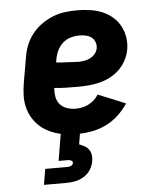

<svg xmlns="http://www.w3.org/2000/svg" viewBox="-54 -584 707 851"><g transform="rotate(-5 300.0 -159.0)"><path d="M277 8Q251 8 226.5 5.5Q202 3 179 -4.5Q156 -12 135.5 -24Q115 -36 99 -53Q83 -70 72 -91Q61 -112 56 -136Q51 -160 52 -185Q53 -210 57 -235L76 -345Q80 -373 90 -400Q100 -427 118 -450.5Q136 -474 160 -491.5Q184 -509 211 -520Q238 -531 266 -534.5Q294 -538 321 -538Q349 -538 377 -534Q405 -530 430 -520Q455 -510 475.5 -493Q496 -476 509 -453Q522 -430 527 -402.5Q532 -375 527 -346Q523 -322 511 -299Q499 -276 480.5 -258Q462 -240 439 -228Q416 -216 391.5 -210Q367 -204 343 -202Q319 -200 295 -200Q269 -200 242.5 -200.5Q216 -201 190 -204Q188 -184 191.5 -164.5Q195 -145 207 -131Q219 -117 238 -110.5Q257 -104 277 -104Q291 -104 305.5 -107Q320 -110 334 -117Q348 -124 359.5 -134.5Q371 -145 379 -158L501 -108Q483 -80 457.5 -56.5Q432 -33 402 -18.5Q372 -4 340 2Q308 8 277 8ZM308 -310Q321 -310 334.5 -312.5Q348 -315 360.5 -321.5Q373 -328 382 -339.5Q391 -351 393 -364Q395 -379 389.5 -392Q384 -405 373.5 -412.5Q363 -420 349 -423Q335 -426 321 -426Q301 -426 281 -420Q261 -414 245.5 -399.5Q230 -385 221.5 -366Q213 -347 210 -327L208 -316Q221 -314 233.5 -313.5Q246 -313 258.5 -312.5Q271 -312 283.5 -311Q296 -310 308 -310ZM107 220 119 150H219Q226 150 234 146.5Q242 143 243 135Q245 128 238 124Q231 120 224 120H181L201 0H287L278 55Q290 59 301.5 65.5Q313 72 320.5 82.5Q328 93 330 107Q332 121 329 135Q326 154 314.5 172Q303 190 285 201Q267 212 247 216Q227 220 207 220Z"/></g></svg>

Font: Iosevka Curly Slab HvEx
Style: Italic
Weight: 900
Width: 7
Italic angle: -9°
Monospace: yes
Designer: Belleve Invis
Foundry: Belleve Invis
Version: Version 11.1.0; ttfautohint (v1.8.3)